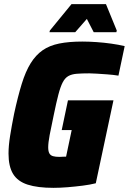

<svg xmlns="http://www.w3.org/2000/svg" viewBox="-20 -896 620 924"><path d="M237 8Q161 8 113 -7.5Q65 -23 43 -59Q21 -95 21 -157Q21 -194 28.5 -241.5Q36 -289 48 -349Q66 -432 84.5 -492Q103 -552 127.5 -591.5Q152 -631 185 -654Q218 -677 265 -686.5Q312 -696 376 -696Q407 -696 443.5 -693.5Q480 -691 515.5 -686Q551 -681 580 -674L550 -532Q525 -536 497.5 -538Q470 -540 446.5 -541.5Q423 -543 410 -543Q374 -543 349.5 -541Q325 -539 309 -530Q293 -521 282 -500Q271 -479 261 -441Q251 -403 239 -344Q226 -284 219 -246.5Q212 -209 212 -187Q212 -168 217.5 -158Q223 -148 235 -144.5Q247 -141 266 -141Q271 -141 277 -141.5Q283 -142 288.5 -142Q294 -142 298 -142L325 -270H277L307 -413H526L441 -14Q413 -7 377.5 -2.5Q342 2 305.5 5Q269 8 237 8ZM218 -741 220 -749 324 -876H490L542 -749L540 -741H431L398 -805L342 -741Z"/></svg>

Font: Saira SemiCondensed Black
Style: Italic
Weight: 900
Width: 4
Italic angle: -12°
Designer: Hector Gatti with collaboration of the Omnibus-Type team
Foundry: Omnibus-Type
Version: Version 1.101